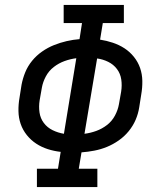

<svg xmlns="http://www.w3.org/2000/svg" viewBox="-20 -755 640 775"><path d="M129 0V-74H214L225 -142Q198 -145 173 -153Q148 -161 126.5 -175Q105 -189 88.5 -209.5Q72 -230 63.5 -254.5Q55 -279 54.5 -306.5Q54 -334 59 -362L67 -413Q72 -439 82 -463.5Q92 -488 109.5 -509.5Q127 -531 150 -547Q173 -563 198 -573Q223 -583 249 -589Q275 -595 301 -597L311 -662H237V-735H480V-662H395L384 -595Q410 -591 435.5 -582.5Q461 -574 482.5 -560Q504 -546 520.5 -525.5Q537 -505 545.5 -480.5Q554 -456 554.5 -428.5Q555 -401 550 -373L542 -322Q538 -296 527.5 -271.5Q517 -247 499.5 -225.5Q482 -204 459 -188Q436 -172 411.5 -162Q387 -152 361 -147Q335 -142 309 -140L298 -74H373V0ZM238 -215 288 -520Q264 -517 240.5 -508.5Q217 -500 197 -484.5Q177 -469 165 -446.5Q153 -424 149 -401L140 -350Q136 -325 139.5 -301Q143 -277 157 -258.5Q171 -240 192.5 -229.5Q214 -219 238 -215ZM321 -215Q345 -218 368.5 -226.5Q392 -235 412 -250.5Q432 -266 444 -288.5Q456 -311 460 -334L469 -385Q473 -410 469.5 -434Q466 -458 452 -476.5Q438 -495 416.5 -505.5Q395 -516 372 -519Z"/></svg>

Font: Iosevka Slab Extended Oblique
Style: Regular
Weight: 400
Width: 7
Italic angle: -9°
Monospace: yes
Designer: Belleve Invis
Foundry: Belleve Invis
Version: Version 11.1.0; ttfautohint (v1.8.3)